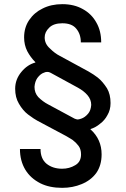

<svg xmlns="http://www.w3.org/2000/svg" viewBox="-20 -757 605 924"><path d="M347 -619Q326 -645 280 -645Q238 -645 217 -624Q195 -603 195 -577Q195 -546 220 -524Q244 -500 268 -488L406 -413Q432 -398 450 -384Q474 -365 495 -332Q512 -303 512 -261Q512 -228 497 -203Q484 -178 461 -161Q441 -144 416 -136L415 -135Q469 -87 469 -14Q469 39 443 76Q417 111 373 129Q330 147 279 147Q218 147 174 125Q127 101 102 60Q76 17 76 -40H175Q175 7 204 31Q234 55 279 55Q314 55 342 38Q370 22 370 -14Q370 -39 358 -55Q346 -71 330 -83Q322 -88 314 -93Q306 -98 297 -103L160 -176Q146 -183 115 -206Q90 -225 71 -258Q53 -288 53 -330Q53 -375 83 -411Q112 -446 150 -456V-458Q127 -481 111 -511Q96 -541 96 -577Q96 -624 120 -660Q145 -697 185 -716Q226 -737 280 -737Q337 -737 379 -713Q421 -690 444 -648Q467 -608 467 -553H369Q369 -593 347 -619ZM401 -299Q384 -319 355 -335L223 -407Q216 -411 207 -411Q199 -411 191 -407Q175 -402 160 -382Q148 -365 146 -339Q146 -310 164 -290Q186 -268 211 -255L339 -186Q349 -182 354 -182Q359 -182 371 -186Q389 -192 404 -210Q417 -225 419 -252Q419 -278 401 -299Z"/></svg>

Font: Sinter Medium
Style: Regular
Weight: 500
Foundry: Adobe & rsms
Version: Version 1.000